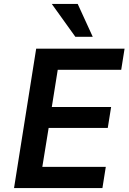

<svg xmlns="http://www.w3.org/2000/svg" viewBox="-20 -951 652 971"><path d="M51 0 163 -705H610L593 -598H272L242 -410H542L525 -304H226L194 -107H515L498 0ZM361 -765 242 -931H373L449 -765Z"/></svg>

Font: Nunito Sans 7pt SemiCondensed
Style: Bold Italic
Weight: 700
Width: 4
Italic angle: -9°
Designer: Vernon Adams
Foundry: Vernon Adams
Version: Version 3.101;gftools[0.9.27]